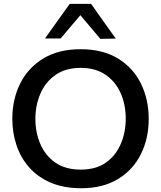

<svg xmlns="http://www.w3.org/2000/svg" viewBox="-20 -988 856 1020"><path d="M411.5 12Q318.5 12 249.8 -17.5Q181 -47 135.5 -98.2Q90 -149.5 67.8 -216Q45.5 -282.5 45.5 -357Q45.5 -460.5 87.2 -544.2Q129 -628 209.8 -677.2Q290.5 -726.5 408 -726.5Q527 -726.5 607.5 -676.8Q688 -627 729 -543.2Q770 -459.5 770 -357Q770 -251.5 728 -168Q686 -84.5 605.8 -36.2Q525.5 12 411.5 12ZM409 -87Q491 -87 543.8 -125Q596.5 -163 622.2 -224.8Q648 -286.5 648 -357Q648 -433 620.5 -494.2Q593 -555.5 539.8 -591.5Q486.5 -627.5 409 -627.5Q328.5 -627.5 275 -590Q221.5 -552.5 194.8 -490.8Q168 -429 168 -357Q168 -285 194 -223.5Q220 -162 273.5 -124.5Q327 -87 409 -87ZM513 -781.5Q486.5 -813 460.2 -844.2Q434 -875.5 407 -907.5Q355 -845.5 302 -783.5H219Q251.5 -829 284.2 -875Q317 -921 350.5 -967.5H464Q496.5 -921 529.5 -874.8Q562.5 -828.5 595 -783Z"/></svg>

Font: Commissioner Medium
Style: Regular
Weight: 500
Designer: Kostas Bartsokas
Foundry: Kostas Bartsokas
Version: Version 1.000; ttfautohint (v1.8.3)